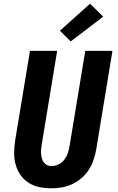

<svg xmlns="http://www.w3.org/2000/svg" viewBox="-20 -1010 640 1038"><path d="M258 8Q224 8 192.5 1.5Q161 -5 134.5 -22Q108 -39 90.5 -64.5Q73 -90 64.5 -120.5Q56 -151 56.5 -184.5Q57 -218 62 -251L142 -735H289L206 -231Q204 -218 202.5 -205Q201 -192 202 -179.5Q203 -167 206 -155Q209 -143 216 -133Q223 -123 234 -117.5Q245 -112 258 -112Q277 -112 296 -121Q315 -130 327.5 -146.5Q340 -163 346.5 -182Q353 -201 356 -220L441 -735H588L500 -201Q495 -173 485.5 -145Q476 -117 460 -92Q444 -67 420.5 -47Q397 -27 370 -14.5Q343 -2 314.5 3Q286 8 258 8ZM362 -786 304 -844 467 -990 538 -920Z"/></svg>

Font: Iosevka Aile Heavy Oblique
Style: Regular
Weight: 900
Italic angle: -9°
Designer: Belleve Invis
Foundry: Belleve Invis
Version: Version 31.1.0; ttfautohint (v1.8.4)